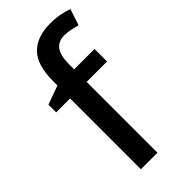

<svg xmlns="http://www.w3.org/2000/svg" viewBox="-241 -821 878 878"><g transform="rotate(-45 198.0 -382.5)"><path d="M106 0V-458H16V-508L107 -541V-568Q107 -673 152.5 -719Q198 -765 284 -765Q318 -765 346 -759.5Q374 -754 396 -746L370 -667Q354 -671 334 -676Q314 -681 292 -681Q252 -681 232.5 -654.5Q213 -628 213 -570V-539H345V-458H213V0Z"/></g></svg>

Font: Noto Sans Symbols Medium
Style: Regular
Weight: 500
Version: Version 2.002